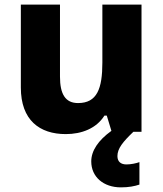

<svg xmlns="http://www.w3.org/2000/svg" viewBox="-20 -569 703 829"><path d="M487 105C487 72 511 43 556 0H591V-549H422V-299C422 -186 399 -124 317 -124C262 -124 239 -163 239 -238V-549H70V-191C70 -50 151 10 264 10C332 10 396 -14 431 -70H441L461 -4C404 37 374 82 374 128C374 195 427 240 502 240C536 240 561 235 582 228V131C569 136 545 141 526 141C503 141 487 130 487 105Z"/></svg>

Font: Noto Sans Gurmukhi ExtraBold
Style: Regular
Weight: 800
Designer: Jelle Bosma - Monotype Design Team
Foundry: Monotype Imaging Inc.
Version: Version 2.004